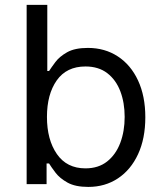

<svg xmlns="http://www.w3.org/2000/svg" viewBox="-20 -747 661 779"><path d="M88.1 0V-727.3H171.9V-458.8H179Q188.2 -473 204.7 -495.2Q221.2 -517.4 252.3 -535Q283.4 -552.6 336.6 -552.6Q405.5 -552.6 458.1 -518.1Q510.7 -483.7 540.1 -420.5Q569.6 -357.2 569.6 -271.3Q569.6 -184.7 540.1 -121.3Q510.7 -57.9 458.5 -23.3Q406.2 11.4 338.1 11.4Q285.5 11.4 253.9 -6.2Q222.3 -23.8 205.3 -46.3Q188.2 -68.9 179 -83.8H169V0ZM170.5 -272.7Q170.5 -180 210.8 -122Q251.1 -63.9 326.7 -63.9Q379.3 -63.9 414.6 -91.8Q449.9 -119.7 467.9 -167.1Q485.8 -214.5 485.8 -272.7Q485.8 -330.3 468.2 -376.6Q450.6 -422.9 415.3 -450.1Q380 -477.3 326.7 -477.3Q250 -477.3 210.2 -420.8Q170.5 -364.3 170.5 -272.7Z"/></svg>

Font: Inter Zeller
Style: Regular
Weight: 400
Designer: Rasmus Andersson; Joe Bland
Foundry: zeller
Version: Version 3.015;git-dec3a8cb1